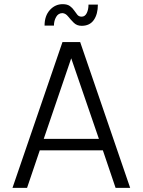

<svg xmlns="http://www.w3.org/2000/svg" viewBox="-20 -902 685 922"><path d="M40 0 280 -700H365L605 0H535L474 -180H171L110 0ZM322 -622 190 -235H455ZM372 -778Q349 -778 334 -793Q319 -808 307 -823Q295 -838 280 -839Q260 -839 249.5 -820.5Q239 -802 239 -779H194Q194 -826 219.5 -854Q245 -882 281 -882Q303 -882 315.5 -873Q328 -864 336 -852Q344 -840 351.5 -831Q359 -822 372 -822Q388 -822 396.5 -839Q405 -856 405 -880H450Q450 -834 430.5 -806Q411 -778 372 -778Z"/></svg>

Font: Kulim Park Light
Style: Regular
Weight: 300
Designer: Noponies / Dale Sattler
Foundry: Noponies
Version: Version 1.000; ttfautohint (v1.8.3)